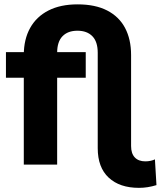

<svg xmlns="http://www.w3.org/2000/svg" viewBox="-20 -770 756 898"><path d="M629.9 108.6Q539.6 108.6 488.3 60.8Q437.1 13.1 437.1 -76.9V-523.2Q437.1 -574.8 412.1 -600.5Q387 -626.3 342.2 -626.3Q297.3 -626.3 272.3 -600.5Q247.3 -574.8 247.3 -523.2V0H91.3V-512.9Q91.3 -585.9 120.9 -639.1Q150.4 -692.2 206.7 -720.9Q262.9 -749.6 342.8 -749.6Q425.5 -749.6 481.2 -720.9Q537 -692.2 565 -639.1Q593.1 -585.9 593.1 -512.9V-87.1Q593.1 -52 610.5 -33.7Q627.9 -15.3 660 -15.3Q672.8 -15.3 684.9 -18Q697 -20.7 704.6 -24.7L711.8 95.8Q691 102.2 670.8 105.4Q650.7 108.6 629.9 108.6ZM7.8 -406.3V-526.1H381V-406.3Z"/></svg>

Font: Montserrat Alternates Thin
Style: Regular
Weight: 100
Designer: Julieta Ulanovsky
Foundry: Julieta Ulanovsky
Version: Version 9.000